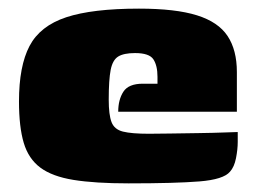

<svg xmlns="http://www.w3.org/2000/svg" viewBox="-20 -420 589 445"><path d="M278 5Q200 5 150.5 -3Q101 -11 73.5 -31.5Q46 -52 35 -89Q24 -126 24 -185Q24 -267 48.5 -313.5Q73 -360 133.5 -380Q194 -400 302 -400Q387 -400 436.5 -384.5Q486 -369 507.5 -336.5Q529 -304 529 -253V-161H254Q254 -189 266 -207.5Q278 -226 311 -226H345V-242Q345 -268 335.5 -282.5Q326 -297 293 -297Q267 -297 254 -289Q241 -281 236.5 -258Q232 -235 232 -189Q232 -154 238.5 -137Q245 -120 265 -115Q285 -110 325 -110Q341 -110 373 -110.5Q405 -111 440 -111.5Q475 -112 501 -113Q527 -114 531 -114V-91Q531 -74 527 -53.5Q523 -33 513 -22Q498 -4 442 0.5Q386 5 278 5Z"/></svg>

Font: Genos Black
Style: Regular
Weight: 900
Designer: Robert E. Leuschke
Foundry: Robert E. Leuschke
Version: Version 1.010